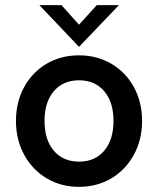

<svg xmlns="http://www.w3.org/2000/svg" viewBox="-20 -717 614 746"><path d="M42 -247Q42 -320 73.5 -378Q105 -436 160.5 -469Q216 -502 287 -502Q357 -502 413 -469Q469 -436 500.5 -378Q532 -320 532 -247Q532 -174 500 -115.5Q468 -57 412.5 -24Q357 9 287 9Q217 9 161.5 -24Q106 -57 74 -115.5Q42 -174 42 -247ZM421 -247Q421 -320 385 -362.5Q349 -405 287 -405Q225 -405 189 -362.5Q153 -320 153 -247Q153 -174 189 -131.5Q225 -89 287 -89Q349 -89 385 -131.5Q421 -174 421 -247ZM133 -697H219L287 -621L356 -697H442L287 -535Z"/></svg>

Font: Hanken Grotesk SemiBold
Style: Regular
Weight: 600
Designer: Alfredo Marco Pradil
Foundry: Hanken Design Co.
Version: Version 3.014